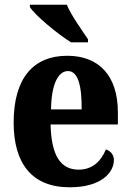

<svg xmlns="http://www.w3.org/2000/svg" viewBox="-20 -786 556 816"><path d="M282 -606H354V-619C329 -657 282 -721 264 -766H107V-756C129 -721 224 -642 282 -606ZM276 10C410 10 464 -52 464 -106C464 -129 449 -145 430 -151C410 -102 374 -65 314 -65C238 -65 198 -124 195 -257H481V-308C481 -466 399 -549 266 -549C121 -549 38 -453 38 -265C38 -91 116 10 276 10ZM327 -321H197C198 -427 227 -484 269 -484C311 -484 328 -423 327 -321Z"/></svg>

Font: Noto Serif Condensed ExtraBold
Style: Regular
Weight: 800
Width: 3
Designer: Monotype Design Team
Foundry: Monotype Imaging Inc.
Version: Version 2.013